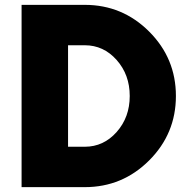

<svg xmlns="http://www.w3.org/2000/svg" viewBox="-20 -770 786 790"><path d="M68.8 0V-750H328.8Q483.8 -750 593.8 -640Q703.8 -530 703.8 -375Q703.8 -220 593.8 -110Q483.8 0 328.8 0ZM260 -166.2H328.8Q406.2 -166.2 460 -226.9Q513.8 -287.5 513.8 -375Q513.8 -462.5 460 -523.1Q406.2 -583.8 328.8 -583.8H260Z"/></svg>

Font: Now Black
Style: Regular
Weight: 900
Designer: Alfredo Marco Pradil
Foundry: Alfredo Marco Pradil
Version: Version 1.002;PS 001.002;hotconv 1.0.88;makeotf.lib2.5.64775